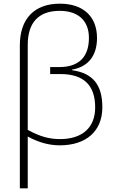

<svg xmlns="http://www.w3.org/2000/svg" viewBox="-20 -785 627 1045"><path d="M88 240H131V-42C191 -9 249 6 305 6C448 6 537 -70 537 -201C537 -324 485 -387 372 -403V-406C463 -422 508 -485 508 -578C508 -695 433 -765 306 -765C166 -765 88 -682 88 -538ZM307 -28C249 -28 199 -41 131 -78V-541C131 -662 190 -726 305 -726C406 -726 464 -672 464 -579C464 -475 409 -420 303 -420H253V-382H308C435 -382 498 -322 498 -200C498 -90 427 -28 307 -28Z"/></svg>

Font: Kathrein 35 Thin
Style: Regular
Weight: 250
Designer: Lazydogs Typefoundry, based on Open Sans by Ascender Corporation
Foundry: Lazydogs Typefoundry
Version: Version 1.003;PS 001.003;hotconv 1.0.88;makeotf.lib2.5.64775